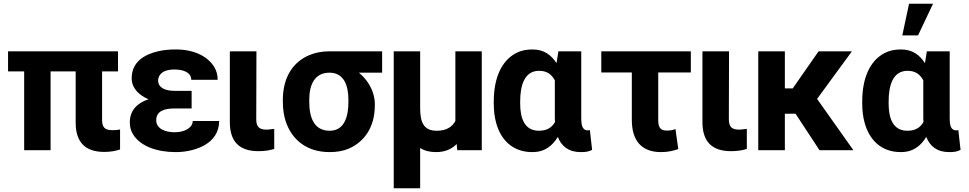

<svg xmlns="http://www.w3.org/2000/svg" viewBox="-20 -802 5171 1025"><path d="M23 -421H109V0H250V-421H384V-147C384 -44 434 9 536 9C570 9 596 4 621 -4V-111C610 -108 595 -107 580 -107C540 -107 525 -122 525 -162V-421H610V-528H23Z M673 -149C673 -124 679 -101 692 -82C732 -21 817 10 919 10C980 10 1038 -6 1077 -30C1117 -54 1150 -95 1150 -156H1009C1009 -148 1007 -141 1003 -134C987 -109 953 -96 911 -96C864 -96 814 -114 814 -160C814 -210 859 -223 912 -223H1003V-317H912C865 -317 824 -332 824 -373C824 -380 826 -387 829 -394C841 -420 872 -431 911 -431C954 -431 1001 -418 1001 -376H1142C1142 -401 1136 -424 1124 -444C1088 -503 1014 -538 919 -538C884 -538 852 -535 823 -528C750 -511 683 -471 683 -384C683 -327 728 -291 773 -272C718 -254 673 -217 673 -149Z M1207 -150C1207 -47 1257 5 1359 5C1393 5 1419 1 1444 -7V-114L1426 -112C1419 -111 1412 -110 1403 -110C1364 -110 1348 -125 1348 -165L1349 -528H1207Z M1490 -259C1490 -220 1495 -185 1506 -152C1538 -58 1615 10 1740 10C1779 10 1813 4 1843 -9C1925 -45 1981 -123 1981 -239V-249C1981 -266 1978 -282 1974 -297C1960 -346 1931 -385 1896 -414H2020V-528H1739C1699 -528 1663 -521 1632 -508C1545 -472 1490 -390 1490 -269ZM1631 -259V-269C1631 -349 1659 -414 1739 -414C1816 -414 1840 -346 1840 -269V-259C1840 -180 1819 -104 1740 -104C1656 -104 1631 -175 1631 -259Z M2082 203H2223V-12C2246 3 2275 10 2308 10C2357 10 2392 -7 2418 -33L2421 0H2552V-528H2411V-156C2393 -123 2362 -104 2311 -104C2240 -104 2223 -152 2223 -226V-528H2082Z M2616 -250C2616 -212 2620 -177 2629 -145C2653 -58 2714 10 2822 10C2891 10 2930 -26 2958 -71C2977 -22 3015 10 3080 10C3106 10 3122 8 3141 -2L3129 -108C3126 -106 3123 -106 3118 -106C3087 -106 3083 -138 3083 -171V-528H2961L2951 -465C2924 -506 2887 -538 2823 -538C2789 -538 2760 -532 2734 -518C2655 -476 2616 -382 2616 -260ZM2757 -250V-260C2757 -341 2777 -424 2858 -424C2902 -424 2926 -403 2942 -373V-171C2942 -164 2943 -158 2943 -151C2927 -122 2901 -104 2857 -104C2779 -104 2757 -172 2757 -250Z M3190 -415H3353V-162C3353 -52 3404 10 3509 10C3547 10 3573 3 3601 -6L3586 -113C3569 -107 3560 -105 3538 -105C3504 -105 3494 -125 3494 -160V-415H3668V-528H3190Z M3730 -150C3730 -47 3780 5 3882 5C3916 5 3942 1 3967 -7V-114L3949 -112C3942 -111 3935 -110 3926 -110C3887 -110 3871 -125 3871 -165L3872 -528H3730Z M4028 0H4170V-195H4227L4355 0H4536L4342 -274L4528 -528H4350L4212 -330H4170V-528H4028Z M4583 -250C4583 -212 4587 -178 4596 -146C4620 -59 4681 10 4789 10C4858 10 4897 -26 4925 -71C4944 -22 4982 10 5047 10C5073 10 5089 8 5108 -2L5096 -108C5093 -106 5090 -106 5085 -106C5054 -106 5050 -138 5050 -171V-528H4928L4918 -465C4891 -506 4854 -538 4790 -538C4756 -538 4727 -532 4701 -518C4622 -476 4583 -382 4583 -260ZM4724 -250V-260C4724 -341 4744 -424 4825 -424C4869 -424 4893 -403 4909 -373V-171C4909 -164 4910 -158 4910 -151C4894 -122 4868 -104 4824 -104C4746 -104 4724 -172 4724 -250ZM4797 -613H4881L4961 -782H4833Z"/></svg>

Font: Asimov Pro
Style: Bd
Weight: 700
Designer: Google
Version: Version 2.000980; 2014